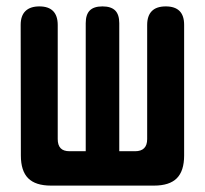

<svg xmlns="http://www.w3.org/2000/svg" viewBox="-20 -580 640 600"><path d="M139.2 0Q91 0 68.1 -22.9Q45.2 -45.8 45.2 -94L44.6 -502.3Q44.6 -531 59.6 -545.5Q74.5 -560 103.1 -560Q131.7 -560 146.1 -545.3Q160.4 -530.6 160.4 -501.9V-145.3Q160.4 -126.4 169.4 -116.9Q178.3 -107.4 197.6 -107.4H247.9V-507.6Q247.9 -534.5 260.6 -547.3Q273.3 -560 300.2 -560Q327 -560 339.9 -547.3Q352.7 -534.5 352.7 -507.6V-107.4H402Q420.9 -107.4 430.4 -116.9Q439.9 -126.4 439.9 -145.3V-501.9Q439.9 -530.6 454.4 -545.3Q468.9 -560 498 -560Q526.7 -560 541.1 -545.6Q555.4 -531.3 555.4 -502.6V-94Q555.4 -45.8 532.5 -22.9Q509.6 0 461.4 0Z"/></svg>

Font: Maple Mono
Style: Regular
Weight: 400
Monospace: yes
Designer: subframe7536
Version: Version 7.300